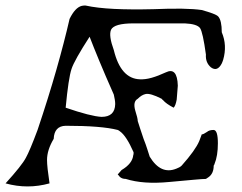

<svg xmlns="http://www.w3.org/2000/svg" viewBox="-26 -661 868 690"><path d="M152 -2Q73 20 -6 -2Q53 -67 67 -94Q81 -119 109 -194Q148 -310 176.5 -410Q205 -510 224 -593Q244 -634 268 -640Q272 -641 275 -641Q278 -641 282 -641Q323 -632 384 -629Q445 -626 525 -628Q644 -633 699 -625Q724 -618 738.5 -612.5Q753 -607 758 -602Q771 -588 771 -545Q791 -498 776 -446Q775 -442 773.5 -439Q772 -436 771 -433Q755 -402 732 -419Q712 -436 714 -465Q703 -545 693 -560Q682 -575 638 -577H454Q384 -577 373 -554Q364 -533 383 -481Q408 -378 477 -376Q496 -375 519 -381.5Q542 -388 570 -401Q611 -421 613 -353Q613 -353 612 -340.5Q611 -328 609 -303Q605 -281 598 -274Q571 -288 560 -301Q557 -303 555 -306Q514 -327 497 -323Q483 -320 469 -306Q451 -296 460 -264Q469 -236 469 -226Q473 -214 478 -198Q483 -182 490 -162Q498 -142 503 -126Q508 -110 512 -98Q552 -32 608 -55Q613 -57 618 -59.5Q623 -62 627 -66Q676 -121 690 -154L699 -178Q705 -178 718 -187Q726 -194 742 -194Q757 -193 757 -146Q757 -101 745 -72Q744 -68 742 -66Q742 -37 723 -24L714 -18Q703 -18 670 -15Q637 -12 582 -7Q489 2 426 -18Q412 -18 404 -26Q403 -28 401 -30Q399 -32 397 -34L411 -50Q450 -73 453 -104Q454 -106 454 -109Q454 -112 454 -114Q428 -173 405 -189Q403 -191 401 -192Q399 -193 397 -194Q339 -209 210 -209Q169 -208 167 -162Q143 -122 143 -86Q143 -62 152 -2ZM210 -274Q300 -243 339 -241Q387 -241 388 -287Q388 -295 386.5 -303.5Q385 -312 383 -321Q352 -391 330.5 -443Q309 -495 296 -529Q241 -444 231 -413Q220 -380 210 -274Z"/></svg>

Font: New Tegomin
Style: Regular
Weight: 400
Designer: Kyosuke Nagai
Version: Version 1.000